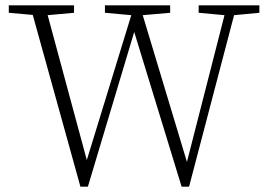

<svg xmlns="http://www.w3.org/2000/svg" viewBox="-20 -694 1004 721"><path d="M726 -646V-674H954V-646L859 -637L690 7H662L484 -574L310 7H282L103 -638L13 -646V-674H258V-646L159 -637L306 -93L473 -637L374 -646V-674H619V-646L516 -637L682 -86L823 -637Z"/></svg>

Font: Source Serif Pro Light
Style: Regular
Weight: 300
Designer: Frank Grießhammer
Foundry: Adobe Systems Incorporated
Version: Version 3.001;hotconv 1.0.111;makeotfexe 2.5.65597